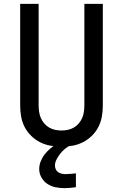

<svg xmlns="http://www.w3.org/2000/svg" viewBox="-20 -755 640 999"><path d="M300 8Q271 8 242.5 3Q214 -2 188.5 -15Q163 -28 142 -48.5Q121 -69 108 -94.5Q95 -120 90 -148.5Q85 -177 85 -206V-735H181V-206Q181 -190 183.5 -173Q186 -156 192.5 -141Q199 -126 210 -113Q221 -100 235.5 -91.5Q250 -83 266.5 -79.5Q283 -76 300 -76Q317 -76 333.5 -79.5Q350 -83 364.5 -91.5Q379 -100 390 -113Q401 -126 407.5 -141Q414 -156 416.5 -173Q419 -190 419 -206V-735H515V-206Q515 -177 510 -148.5Q505 -120 492 -94.5Q479 -69 458 -48.5Q437 -28 411.5 -15Q386 -2 357.5 3Q329 8 300 8ZM316 224Q293 224 270 219.5Q247 215 227.5 202.5Q208 190 196 169Q184 148 184 125Q184 104 192 84Q200 64 213 47.5Q226 31 242.5 17Q259 3 277 -7L278 -8H348V0Q332 8 318.5 19Q305 30 294 44Q283 58 274.5 74Q266 90 266 107Q266 117 270.5 126.5Q275 136 283.5 141.5Q292 147 302 149Q312 151 322 151Q335 151 348.5 149.5Q362 148 375 147V219Q360 221 345.5 222.5Q331 224 316 224Z"/></svg>

Font: Iosevka SS04 Medium Extended
Style: Regular
Weight: 500
Width: 7
Monospace: yes
Designer: Belleve Invis
Foundry: Belleve Invis
Version: Version 19.0.0; ttfautohint (v1.8.4)